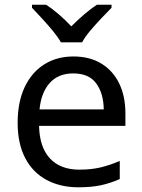

<svg xmlns="http://www.w3.org/2000/svg" viewBox="-20 -786 604 816"><path d="M292 -546Q361 -546 410.5 -516Q460 -486 486.5 -431.5Q513 -377 513 -304V-251H146Q148 -160 192.5 -112.5Q237 -65 317 -65Q368 -65 407.5 -74.5Q447 -84 489 -102V-25Q448 -7 408 1.5Q368 10 313 10Q237 10 178.5 -21Q120 -52 87.5 -113.5Q55 -175 55 -264Q55 -352 84.5 -415Q114 -478 167.5 -512Q221 -546 292 -546ZM291 -474Q228 -474 191.5 -433.5Q155 -393 148 -321H421Q420 -389 389 -431.5Q358 -474 291 -474ZM239 -606Q226 -629 204 -655.5Q182 -682 158 -708Q134 -734 116 -753V-766H176Q202 -749 230 -725Q258 -701 283 -674Q310 -701 338 -725Q366 -749 392 -766H454V-753Q435 -734 410.5 -708Q386 -682 363.5 -655.5Q341 -629 329 -606Z"/></svg>

Font: Noto Sans Tai Tham
Style: Regular
Weight: 400
Designer: Monotype Design Team 2013. Revised by David WIlliams 2020
Foundry: Monotype Imaging Inc.
Version: Version 2.002